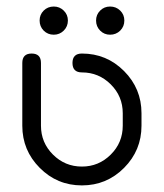

<svg xmlns="http://www.w3.org/2000/svg" viewBox="-20 -562 496 582"><path d="M356.9 -499.8Q356.9 -481.7 344.4 -469.2Q331.8 -456.8 313.7 -456.8Q295.9 -456.8 283.6 -469.2Q271.2 -481.7 271.2 -499.8Q271.2 -517.6 283.6 -529.9Q295.9 -542.2 313.7 -542.2Q331.8 -542.2 344.4 -529.9Q356.9 -517.6 356.9 -499.8ZM185.8 -499.8Q185.8 -481.7 173.2 -469.2Q160.6 -456.8 143.1 -456.8Q124.8 -456.8 112.4 -469.2Q100.1 -481.7 100.1 -499.8Q100.1 -517.6 112.4 -529.9Q124.8 -542.2 143.1 -542.2Q160.6 -542.2 173.2 -529.9Q185.8 -517.6 185.8 -499.8ZM408.9 -180.9Q408.9 -106.2 356.1 -53.1Q303.2 0 228.3 0Q153.3 0 100.5 -53.1Q47.6 -106.2 47.6 -180.9V-371.1Q47.6 -399.7 75.9 -399.7Q104.2 -399.7 104.2 -371.1V-180.9Q104.2 -129.6 140.6 -93.4Q177 -57.1 228.3 -57.1Q279.3 -57.1 315.7 -93.4Q352.1 -129.6 352.1 -180.9V-218.8Q352.1 -270 315.7 -306.3Q279.3 -342.5 228.3 -342.5Q199.7 -342.5 199.7 -371.1Q199.7 -399.7 228.3 -399.7Q303.2 -399.7 356.1 -346.6Q408.9 -293.5 408.9 -218.8Z"/></svg>

Font: EnergyBar
Style: Regular
Weight: 400
Italic angle: -10°
Version: 1.0 2000-03-28